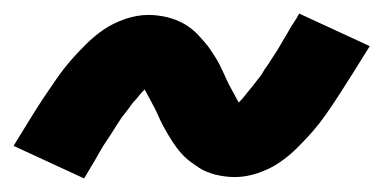

<svg xmlns="http://www.w3.org/2000/svg" viewBox="-39 -442 565 283"><path d="M85 -179 -19 -227Q-6 -248 5 -266Q16 -284 26 -299Q36 -314 45.5 -327.5Q55 -341 64.5 -352Q74 -363 87 -376Q100 -389 114 -398.5Q128 -408 145.5 -414Q163 -420 180 -420Q187 -420 194.5 -419Q202 -418 208 -416.5Q214 -415 220.5 -412.5Q227 -410 233 -406.5Q239 -403 244.5 -398.5Q250 -394 254 -389.5Q258 -385 262.5 -380Q267 -375 271 -369Q275 -363 278.5 -357.5Q282 -352 285 -346Q288 -340 290.5 -334.5Q293 -329 295.5 -323.5Q298 -318 302.5 -310Q307 -302 310 -296Q313 -290 317 -284.5Q321 -279 321 -277H320Q318 -277 313.5 -278Q309 -279 305 -279L301 -278Q300 -278 300 -279Q300 -280 304.5 -283.5Q309 -287 313.5 -291.5Q318 -296 321.5 -300.5Q325 -305 327.5 -308Q330 -311 332.5 -314Q335 -317 337.5 -320.5Q340 -324 343 -327.5Q346 -331 348.5 -335.5Q351 -340 354 -344Q357 -348 360 -353Q363 -358 366.5 -363Q370 -368 373 -373.5Q376 -379 379.5 -384.5Q383 -390 386.5 -396.5Q390 -403 394.5 -409.5Q399 -416 402 -422L506 -374Q493 -353 482 -335.5Q471 -318 461 -302.5Q451 -287 441.5 -273.5Q432 -260 422.5 -249Q413 -238 400 -225Q387 -212 373 -202.5Q359 -193 341.5 -187Q324 -181 307 -181Q300 -181 292.5 -182Q285 -183 279 -184.5Q273 -186 266.5 -188.5Q260 -191 254 -195Q248 -199 242.5 -203Q237 -207 232.5 -211.5Q228 -216 224 -221Q220 -226 216 -232Q212 -238 208.5 -244Q205 -250 202 -255.5Q199 -261 196.5 -266.5Q194 -272 191.5 -277.5Q189 -283 184.5 -291Q180 -299 177 -305Q174 -311 170 -316.5Q166 -322 166 -324V-325Q167 -325 168 -325Q170 -325 174 -324Q178 -323 182 -323H187Q187 -321 182.5 -317.5Q178 -314 173.5 -309.5Q169 -305 165.5 -300.5Q162 -296 159.5 -293.5Q157 -291 154.5 -287.5Q152 -284 149.5 -280.5Q147 -277 144 -273.5Q141 -270 138.5 -266Q136 -262 133 -257.5Q130 -253 127 -248Q124 -243 120.5 -238Q117 -233 113.5 -227.5Q110 -222 107 -216.5Q104 -211 100.5 -205Q97 -199 93 -192.5Q89 -186 85 -179Z"/></svg>

Font: Iosevka Term Curly Hv Obl
Style: Regular
Weight: 900
Italic angle: -9°
Designer: Belleve Invis
Foundry: Belleve Invis
Version: Version 32.3.0